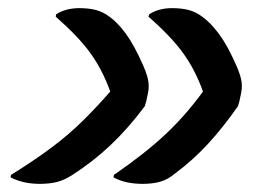

<svg xmlns="http://www.w3.org/2000/svg" viewBox="-20 -535 640 472"><path d="M345 -494 347 -500Q370 -515 403 -515Q426 -515 443.5 -510.5Q461 -506 477 -494Q497 -480 518 -452Q539 -424 561 -374Q572 -349 574 -333Q576 -317 571 -298Q570 -292 568.5 -286Q567 -280 565 -274Q528 -221 491 -181Q454 -141 411 -109Q392 -93 373 -88Q354 -83 331 -83Q288 -83 259 -99L260 -105Q337 -158 387 -205Q437 -252 479 -310Q460 -363 430.5 -404Q401 -445 345 -494ZM117 -494 118 -500Q142 -515 175 -515Q198 -515 215.5 -510.5Q233 -506 249 -494Q269 -480 289.5 -452Q310 -424 332 -374Q343 -349 345 -333Q347 -317 342 -298Q341 -292 339.5 -286Q338 -280 336 -274Q295 -219 251.5 -178Q208 -137 158 -105Q138 -92 119.5 -87.5Q101 -83 78 -83Q37 -83 6 -99L7 -105Q65 -141 107 -172.5Q149 -204 183 -237.5Q217 -271 251 -310Q232 -363 202.5 -404Q173 -445 117 -494Z"/></svg>

Font: Recursive Sn Csl St SmB
Style: Italic
Weight: 600
Italic angle: -15°
Version: Version 1.079;hotconv 1.0.112;makeotfexe 2.5.65598; ttfautoh